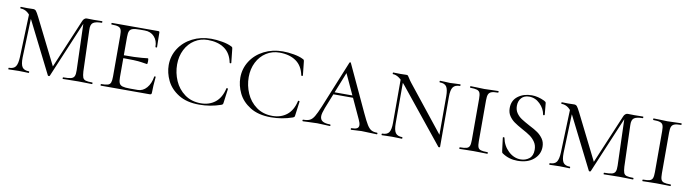

<svg xmlns="http://www.w3.org/2000/svg" viewBox="-29 -942 5071 1410"><g transform="rotate(10 2507.0 -236.5)"><path d="M116 -446 136 -443 124 -104Q123 -53 137 -32.5Q151 -12 187 -12Q190 -12 190 -6Q190 0 187 0Q166 0 155 -1L113 -2L73 -1Q60 0 37 0Q35 0 35 -6Q35 -12 37 -12Q73 -12 87.5 -32.5Q102 -53 104 -104ZM660 0Q632 0 616 -1L557 -2L489 -1Q472 0 442 0Q440 0 440 -6Q440 -12 442 -12Q482 -12 500.5 -17Q519 -22 525.5 -36.5Q532 -51 531 -81L519 -456H533L344 -7Q342 -3 337 -3Q331 -3 329 -7L139 -385Q104 -456 47 -456Q44 -456 44 -462Q44 -468 47 -468L95 -467L139 -468Q152 -468 160 -459Q168 -450 185 -416L359 -68L336 -35L508 -443Q512 -454 520.5 -461Q529 -468 538 -468L588 -467L653 -468Q655 -468 655 -462Q655 -456 653 -456Q607 -456 588 -442.5Q569 -429 571 -389L581 -81Q583 -50 588.5 -36Q594 -22 609.5 -17Q625 -12 660 -12Q662 -12 662 -6Q662 0 660 0Z M725 -12Q759 -12 775 -17Q791 -22 796.5 -36.5Q802 -51 802 -81V-387Q802 -417 796.5 -431Q791 -445 775 -450.5Q759 -456 725 -456Q723 -456 723 -462Q723 -468 725 -468H1071Q1081 -468 1081 -460L1082 -398Q1083 -379 1083 -350Q1083 -347 1077 -347Q1071 -347 1071 -350Q1071 -397 1044 -426Q1017 -455 973 -455H939Q901 -455 883.5 -449.5Q866 -444 859.5 -430Q853 -416 853 -386V-85Q853 -56 859.5 -41.5Q866 -27 884 -21.5Q902 -16 939 -16H997Q1036 -16 1064 -48.5Q1092 -81 1100 -133Q1100 -136 1105.5 -136Q1111 -136 1111 -133Q1104 -61 1104 -15Q1104 -7 1101 -3.5Q1098 0 1089 0H725Q723 0 723 -6Q723 -12 725 -12ZM833 -228V-249Q948 -249 987 -253.5Q1026 -258 1031 -258Q1036 -258 1036 -237Q1036 -215 1031 -215Q1027 -215 988.5 -221.5Q950 -228 833 -228Z M1617 -451Q1624 -448 1626 -445Q1628 -442 1629 -434L1640 -331Q1640 -328 1634.5 -327Q1629 -326 1628 -330Q1614 -400 1565.5 -433.5Q1517 -467 1442 -467Q1388 -467 1344 -439Q1300 -411 1275 -361.5Q1250 -312 1250 -251Q1250 -188 1275 -130.5Q1300 -73 1350 -36.5Q1400 0 1470 0Q1533 0 1577 -34.5Q1621 -69 1637 -140Q1637 -143 1642 -143Q1644 -143 1646.5 -141.5Q1649 -140 1649 -139L1635 -33Q1634 -25 1632 -22Q1630 -19 1621 -15Q1544 12 1461 12Q1367 12 1306 -26Q1245 -64 1217.5 -121Q1190 -178 1190 -236Q1190 -304 1226 -360Q1262 -416 1325 -448Q1388 -480 1465 -480Q1503 -480 1546.5 -472.5Q1590 -465 1617 -451Z M2151 -451Q2158 -448 2160 -445Q2162 -442 2163 -434L2174 -331Q2174 -328 2168.5 -327Q2163 -326 2162 -330Q2148 -400 2099.5 -433.5Q2051 -467 1976 -467Q1922 -467 1878 -439Q1834 -411 1809 -361.5Q1784 -312 1784 -251Q1784 -188 1809 -130.5Q1834 -73 1884 -36.5Q1934 0 2004 0Q2067 0 2111 -34.5Q2155 -69 2171 -140Q2171 -143 2176 -143Q2178 -143 2180.5 -141.5Q2183 -140 2183 -139L2169 -33Q2168 -25 2166 -22Q2164 -19 2155 -15Q2078 12 1995 12Q1901 12 1840 -26Q1779 -64 1751.5 -121Q1724 -178 1724 -236Q1724 -304 1760 -360Q1796 -416 1859 -448Q1922 -480 1999 -480Q2037 -480 2080.5 -472.5Q2124 -465 2151 -451Z M2418 -250H2600L2607 -234H2402ZM2783 0Q2765 0 2725 -2Q2687 -4 2669 -4Q2655 -4 2629 -2Q2605 0 2592 0Q2588 0 2588 -6Q2588 -12 2592 -12Q2619 -12 2632.5 -19Q2646 -26 2646 -43Q2646 -59 2634 -84L2476 -426L2498 -434L2374 -123Q2358 -81 2358 -61Q2358 -35 2376.5 -23.5Q2395 -12 2432 -12Q2437 -12 2437 -6Q2437 0 2432 0Q2417 0 2391 -2Q2363 -4 2339 -4Q2314 -4 2280 -2Q2250 0 2232 0Q2228 0 2228 -6Q2228 -12 2232 -12Q2263 -12 2281 -20.5Q2299 -29 2314 -54Q2329 -79 2351 -132L2494 -483Q2496 -487 2500 -487Q2504 -487 2505 -483L2666 -137Q2692 -81 2707.5 -56Q2723 -31 2739.5 -21.5Q2756 -12 2783 -12Q2787 -12 2787 -6Q2787 0 2783 0Z M2886 -446 2906 -443V-104Q2906 -53 2920.5 -32.5Q2935 -12 2971 -12Q2973 -12 2973 -6Q2973 0 2971 0Q2949 0 2938 -1L2897 -2L2855 -1Q2843 0 2821 0Q2818 0 2818 -6Q2818 -12 2821 -12Q2858 -12 2872 -32.5Q2886 -53 2886 -104ZM3245 13 2923 -386Q2891 -425 2868 -440.5Q2845 -456 2823 -456Q2821 -456 2821 -462Q2821 -468 2823 -468L2879 -467L2922 -468Q2930 -468 2933.5 -464.5Q2937 -461 2944 -449Q2955 -431 2967 -416L3247 -64L3257 11Q3257 13 3252 14Q3247 15 3245 13ZM3257 11 3237 -20V-364Q3237 -415 3223 -435.5Q3209 -456 3173 -456Q3170 -456 3170 -462Q3170 -468 3173 -468L3206 -467Q3230 -465 3247 -465Q3263 -465 3289 -467L3324 -468Q3326 -468 3326 -462Q3326 -456 3324 -456Q3287 -456 3272 -435.5Q3257 -415 3257 -364Z M3607 -12Q3610 -12 3610 -6Q3610 0 3607 0Q3580 0 3565 -1L3503 -2L3444 -1Q3428 0 3400 0Q3398 0 3398 -6Q3398 -12 3400 -12Q3435 -12 3451 -17Q3467 -22 3472.5 -36.5Q3478 -51 3478 -81V-387Q3478 -417 3472.5 -431Q3467 -445 3450.5 -450.5Q3434 -456 3400 -456Q3398 -456 3398 -462Q3398 -468 3400 -468L3444 -467Q3482 -465 3503 -465Q3528 -465 3566 -467L3607 -468Q3610 -468 3610 -462Q3610 -456 3607 -456Q3574 -456 3558 -450Q3542 -444 3536 -429.5Q3530 -415 3530 -385V-81Q3530 -50 3535.5 -36Q3541 -22 3556.5 -17Q3572 -12 3607 -12Z M3876 -258Q3916 -238 3940 -221Q3964 -204 3981 -179.5Q3998 -155 3998 -120Q3998 -64 3953.5 -26Q3909 12 3833 12Q3770 12 3720 -22Q3715 -25 3713.5 -29Q3712 -33 3711 -41L3699 -136Q3698 -140 3704 -141Q3710 -142 3711 -138Q3722 -80 3763 -41Q3804 -2 3855 -2Q3891 -2 3918 -23Q3945 -44 3945 -89Q3945 -122 3929 -146Q3913 -170 3890 -186.5Q3867 -203 3829 -223Q3789 -245 3766 -261.5Q3743 -278 3727 -302Q3711 -326 3711 -360Q3711 -417 3753 -448.5Q3795 -480 3856 -480Q3901 -480 3950 -457Q3959 -452 3961.5 -449.5Q3964 -447 3965 -441L3973 -356Q3973 -352 3967.5 -351Q3962 -350 3961 -354Q3954 -398 3919 -432.5Q3884 -467 3838 -467Q3801 -467 3780.5 -444Q3760 -421 3760 -385Q3760 -354 3775.5 -331.5Q3791 -309 3814 -294Q3837 -279 3876 -258Z M4150 -446 4170 -443 4158 -104Q4157 -53 4171 -32.5Q4185 -12 4221 -12Q4224 -12 4224 -6Q4224 0 4221 0Q4200 0 4189 -1L4147 -2L4107 -1Q4094 0 4071 0Q4069 0 4069 -6Q4069 -12 4071 -12Q4107 -12 4121.5 -32.5Q4136 -53 4138 -104ZM4694 0Q4666 0 4650 -1L4591 -2L4523 -1Q4506 0 4476 0Q4474 0 4474 -6Q4474 -12 4476 -12Q4516 -12 4534.5 -17Q4553 -22 4559.5 -36.5Q4566 -51 4565 -81L4553 -456H4567L4378 -7Q4376 -3 4371 -3Q4365 -3 4363 -7L4173 -385Q4138 -456 4081 -456Q4078 -456 4078 -462Q4078 -468 4081 -468L4129 -467L4173 -468Q4186 -468 4194 -459Q4202 -450 4219 -416L4393 -68L4370 -35L4542 -443Q4546 -454 4554.5 -461Q4563 -468 4572 -468L4622 -467L4687 -468Q4689 -468 4689 -462Q4689 -456 4687 -456Q4641 -456 4622 -442.5Q4603 -429 4605 -389L4615 -81Q4617 -50 4622.5 -36Q4628 -22 4643.5 -17Q4659 -12 4694 -12Q4696 -12 4696 -6Q4696 0 4694 0Z M4972 -12Q4975 -12 4975 -6Q4975 0 4972 0Q4945 0 4930 -1L4868 -2L4809 -1Q4793 0 4765 0Q4763 0 4763 -6Q4763 -12 4765 -12Q4800 -12 4816 -17Q4832 -22 4837.5 -36.5Q4843 -51 4843 -81V-387Q4843 -417 4837.5 -431Q4832 -445 4815.5 -450.5Q4799 -456 4765 -456Q4763 -456 4763 -462Q4763 -468 4765 -468L4809 -467Q4847 -465 4868 -465Q4893 -465 4931 -467L4972 -468Q4975 -468 4975 -462Q4975 -456 4972 -456Q4939 -456 4923 -450Q4907 -444 4901 -429.5Q4895 -415 4895 -385V-81Q4895 -50 4900.5 -36Q4906 -22 4921.5 -17Q4937 -12 4972 -12Z"/></g></svg>

Font: Cormorant SC Light
Style: Regular
Weight: 300
Designer: Christian Thalmann (Catharsis Fonts)
Foundry: Catharsis Fonts
Version: Version 4.000